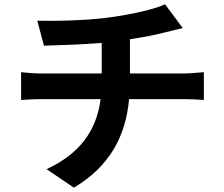

<svg xmlns="http://www.w3.org/2000/svg" viewBox="-20 -814 1040 891"><path d="M583 -473V-632C643 -641 702 -652 751 -665C768 -669 794 -676 828 -684L746 -794C696 -771 594 -748 494 -734C384 -718 229 -716 153 -718L184 -602C251 -604 356 -607 452 -615V-473H170C139 -473 105 -476 78 -479V-350C104 -352 141 -354 172 -354H447C428 -206 348 -99 196 -29L323 57C492 -44 564 -186 579 -354H838C865 -354 899 -352 926 -350V-479C904 -477 856 -473 835 -473Z"/></svg>

Font: Noto Sans CJK KR Bold
Style: Regular
Weight: 700
Designer: Ryoko NISHIZUKA (kana & ideographs); Paul D. Hunt (Latin, Greek & Cyrillic); Wenlong ZHANG (bopomofo); Sandoll Communica
Foundry: Adobe Systems Incorporated
Version: Version 1.004;PS 1.004;hotconv 1.0.82;makeotf.lib2.5.63406